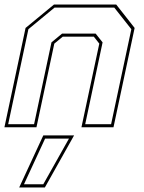

<svg xmlns="http://www.w3.org/2000/svg" viewBox="-22 -560 632 845"><path d="M-2.5 0 90.5 -437 215.5 -540H489.5L570.5 -437L477.5 0H336.5L415 -368L391 -398.5H254L217 -368L138.5 0ZM14 -13.5H128L204.5 -373.5L251 -412H399L429.5 -373.5L353 -13.5H467L556 -431.5L481 -526.5H218L103 -431.5ZM62.5 265 168.5 36H304L175.5 265ZM83.5 251H168.5L281.5 50H176.5Z"/></svg>

Font: Tourney Thin
Style: Italic
Weight: 100
Italic angle: -12°
Designer: Tyler Finck
Foundry: Etcetera Type Co
Version: Version 1.015